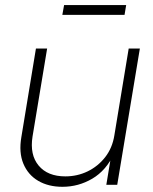

<svg xmlns="http://www.w3.org/2000/svg" viewBox="-20 -718 596 746"><path d="M222.7 7.8Q168 7.8 128.4 -15.4Q88.9 -38.6 70.8 -82Q52.7 -125.5 63 -185.5L119.6 -529.3H163.1L106.4 -187.5Q95.2 -116.7 130.1 -74.7Q165 -32.7 233.9 -32.7Q280.3 -32.7 320.6 -52.2Q360.8 -71.8 388.7 -107.4Q416.5 -143.1 424.3 -191.9L480 -529.3H523.4L435.5 0H393.1L413.1 -121.1H423.3Q392.1 -55.2 338.4 -23.7Q284.7 7.8 222.7 7.8ZM470.2 -698.2 463.9 -660.2H222.2L229 -698.2Z"/></svg>

Font: Inter 24pt ExtraLight
Style: Italic
Weight: 250
Italic angle: -9.3988°
Version: Version 4.001;git-66647c0bb